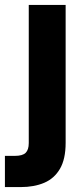

<svg xmlns="http://www.w3.org/2000/svg" viewBox="-47 -541 338 781"><path d="M-27 220V93H14Q45 93 57.5 80.5Q70 68 70 41V-521H220V40Q220 106 197 145.5Q174 185 133 202.5Q92 220 37 220Z"/></svg>

Font: DM Sans 10pt Black
Style: Regular
Weight: 900
Version: Version 4.004;gftools[0.9.30]